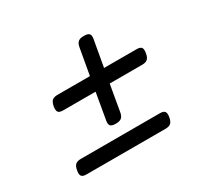

<svg xmlns="http://www.w3.org/2000/svg" viewBox="-111 -694 821 782"><g transform="rotate(-30 300.0 -303.0)"><path d="M137.2 -329.1Q120.6 -329.1 115 -336.4Q109.4 -343.8 112.3 -362.3Q115.7 -380.9 124 -388.2Q132.3 -395.5 148.9 -395.5H301.8L323.7 -519Q326.7 -535.6 335.2 -542.7Q343.8 -549.8 362.3 -549.8Q380.9 -549.8 387 -542.7Q393.1 -535.6 390.1 -519L368.2 -395.5H521Q537.6 -395.5 543.5 -388.2Q549.3 -380.9 545.9 -362.3Q543 -343.8 534.4 -336.4Q525.9 -329.1 509.3 -329.1H356.4L335 -205.6Q332 -189 323.5 -181.9Q314.9 -174.8 296.4 -174.8Q277.8 -174.8 271.7 -181.9Q265.6 -189 268.6 -205.6L290 -329.1ZM473.1 -122.1Q489.7 -122.1 495.4 -114.7Q501 -107.4 498 -88.9Q494.6 -70.3 486.3 -63Q478 -55.7 461.4 -55.7H89.4Q72.8 -55.7 66.9 -63Q61 -70.3 64.5 -88.9Q67.4 -107.4 75.9 -114.7Q84.5 -122.1 101.1 -122.1Z"/></g></svg>

Font: Courier Prime
Style: Italic
Weight: 400
Monospace: yes
Designer: Alan Dague-Greene
Foundry: Quote-Unquote Apps
Version: Version 1.202